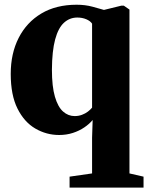

<svg xmlns="http://www.w3.org/2000/svg" viewBox="-20 -574 642 832"><path d="M281.5 239V191.5L379 177.5V23L381.5 -54Q367.5 -37 345.5 -22Q323.5 -7 295.8 2Q268 11 236.5 11Q181 11 133 -17Q85 -45 55.8 -103.5Q26.5 -162 26.5 -253.5Q26.5 -342.5 61 -410Q95.5 -477.5 159.2 -515.5Q223 -553.5 312 -553.5Q349 -553.5 380.5 -545Q412 -536.5 430.5 -531L506 -549.5H516.5L541 -532.5V177.5L602 191.5V239ZM303.5 -71Q320.5 -71 335.2 -76.5Q350 -82 361 -90.5Q372 -99 379 -107.5V-471.5Q371.5 -483 354 -490.5Q336.5 -498 315 -498Q282 -498 257.2 -475.5Q232.5 -453 219 -403.2Q205.5 -353.5 205 -272Q205 -199 218 -154.8Q231 -110.5 253.2 -90.8Q275.5 -71 303.5 -71Z"/></svg>

Font: Merriweather 60pt Black
Style: Regular
Weight: 900
Version: Version 2.100